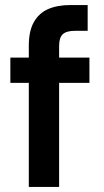

<svg xmlns="http://www.w3.org/2000/svg" viewBox="-20 -740 411 760"><path d="M94 0V-559Q94 -617 114 -652.5Q134 -688 170.5 -704Q207 -720 258 -720H327V-618H277Q243 -618 228.5 -604.5Q214 -591 214 -558V0ZM21 -412V-512H334V-412Z"/></svg>

Font: DM Sans 12pt SemiBold
Style: Regular
Weight: 600
Version: Version 4.004;gftools[0.9.30]